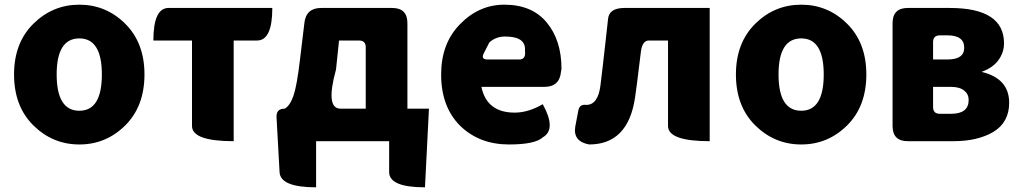

<svg xmlns="http://www.w3.org/2000/svg" viewBox="-20 -603 4367 820"><path d="M40 -285Q40 -420 122.5 -501.5Q205 -583 319 -583Q433 -583 515 -501.5Q597 -420 597 -285Q597 -149 515 -67.5Q433 14 319 14Q205 14 122.5 -67.5Q40 -149 40 -285ZM319 -130Q415 -130 415 -285Q415 -439 319 -439Q222 -439 222 -285Q222 -130 319 -130Z M978 0Q800 0 800 -65V-430H635Q635 -569 700 -569H1143Q1143 -430 1078 -430H978V0Z M1415 -306Q1369 -139 1434 -139H1542V-401Q1542 -430 1513 -430H1428ZM1330 0V197Q1177 197 1174 132L1161 -102Q1159 -139 1196 -139Q1218 -151 1233 -193Q1248 -236 1261 -347L1280 -505Q1287 -569 1352 -569H1655Q1720 -569 1720 -504V-139H1812L1795 197Q1642 197 1642 132V0Z M2154 14Q2027 14 1945 -66Q1864 -147 1864 -285Q1864 -418 1945 -500Q2026 -583 2134 -583Q2252 -583 2315 -507Q2378 -431 2378 -309L2376 -297Q2370 -232 2305 -232H2036Q2059 -122 2178 -122Q2236 -122 2298 -158Q2357 -51 2299 -17Q2266 14 2154 14ZM2046 -375Q2033 -349 2062 -349H2198Q2227 -349 2222 -387Q2227 -447 2137 -447Q2098 -447 2070 -422Z M2496 14Q2426 1 2437 -63L2450 -131Q2455 -159 2484 -155Q2533 -155 2544 -235Q2552 -298 2565 -415Q2578 -532 2577 -523Q2582 -569 2647 -569H3011V0Q2833 0 2833 -65V-430H2751Q2723 -430 2717 -381Q2697 -215 2692 -185Q2662 14 2496 14Z M3123 -285Q3123 -420 3205.5 -501.5Q3288 -583 3402 -583Q3516 -583 3598 -501.5Q3680 -420 3680 -285Q3680 -149 3598 -67.5Q3516 14 3402 14Q3288 14 3205.5 -67.5Q3123 -149 3123 -285ZM3402 -130Q3498 -130 3498 -285Q3498 -439 3402 -439Q3305 -439 3305 -285Q3305 -130 3402 -130Z M3857 0Q3792 0 3792 -65V-504Q3792 -569 3857 -569H4036Q4268 -569 4268 -418Q4268 -379 4244 -346Q4221 -314 4172 -296Q4290 -268 4290 -164Q4290 -81 4223 -40Q4156 0 4051 0ZM3965 -349H4027Q4098 -349 4098 -399Q4098 -452 4027 -452H3994Q3965 -452 3965 -423ZM3965 -146Q3965 -117 3994 -117H4042Q4117 -117 4117 -176Q4117 -201 4098 -216Q4079 -232 4041 -232H3965Z"/></svg>

Font: Swei Half Moon CJK SC
Style: Black
Weight: 900
Version: Version 2.071